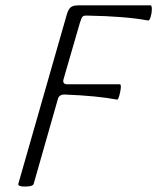

<svg xmlns="http://www.w3.org/2000/svg" viewBox="-20 -683 584 713"><path d="M47.9 0 228 -628.9Q233.9 -648.9 242.7 -656Q251.5 -663.1 271 -663.1H540Q543.9 -661.1 543.9 -648.2Q543.9 -635.3 539.6 -620.6Q535.2 -606 529.8 -606.9Q445.8 -622.6 307.1 -625Q292.5 -626 287.6 -622.1Q282.7 -618.2 276.9 -599.1L215.8 -388.2Q213.4 -379.9 217 -375Q220.7 -370.1 229 -370.1H425.8Q429.7 -368.2 428.5 -355.2Q427.2 -342.3 422.9 -327.4Q418.5 -312.5 415 -313Q342.8 -327.1 219.2 -332Q199.2 -332 194.8 -314.9L105 0Q102.1 9.3 75.2 9.8Q49.3 10.3 47.9 2Q47.4 1 47.9 0Z"/></svg>

Font: Junicode SmCond Light
Style: Italic
Weight: 300
Width: 4
Italic angle: -11°
Designer: Peter S. Baker
Version: Version 2.206